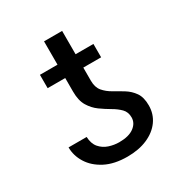

<svg xmlns="http://www.w3.org/2000/svg" viewBox="-157 -773 855 901"><g transform="rotate(-30 270.0 -322.5)"><path d="M384.9 -140.6Q384.9 -169.7 367 -187.9Q349.1 -206 322.6 -221.2Q296.2 -236.5 269.7 -255.5Q243.3 -274.5 225.3 -304.2Q207.4 -333.8 207.4 -382.1V-456H112.2V-528.4H207.4V-654.8H305.4V-528.4H402V-456H305.4V-384.9Q305.4 -348.7 323.3 -327.6Q341.3 -306.5 367.7 -291.7Q394.2 -277 420.6 -260.7Q447.1 -244.3 465 -218.8Q483 -193.2 483 -149.1Q483 -102.3 457.2 -66.4Q431.5 -30.5 385.1 -10.3Q338.8 9.9 277 9.9Q206 9.9 157.1 -15.4Q108.3 -40.8 83.3 -81.1Q58.2 -121.4 58.2 -166.2H156.2Q157.7 -129.3 176.1 -107.8Q194.6 -86.3 221.9 -77.2Q249.3 -68.2 277 -68.2Q329.2 -68.2 357.1 -89Q384.9 -109.7 384.9 -140.6Z"/></g></svg>

Font: Inter UI
Style: Regular
Weight: 400
Designer: Rasmus Andersson
Foundry: rsms
Version: 3.2;8d6f07862